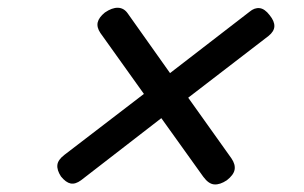

<svg xmlns="http://www.w3.org/2000/svg" viewBox="-20 -691 803 507"><path d="M579 -215Q561 -203 546 -204Q531 -205 517 -224L406 -379L194 -215Q179 -204 166.5 -206.5Q154 -209 141 -225Q130 -242 131.5 -255.5Q133 -269 150 -282L360 -443L245 -604Q235 -619 238 -632Q241 -645 257 -658Q276 -671 291.5 -670.5Q307 -670 317 -656L429 -498L639 -660Q652 -671 665.5 -669.5Q679 -668 692 -651Q705 -635 704.5 -621.5Q704 -608 689 -596L477 -433L591 -273Q602 -257 599.5 -243Q597 -229 579 -215Z"/></svg>

Font: Playwrite TZ
Style: Regular
Weight: 400
Designer: Veronika Burian, José Scaglione
Foundry: TypeTogether
Version: Version 1.002